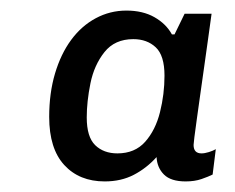

<svg xmlns="http://www.w3.org/2000/svg" viewBox="-20 -716 445 363"><path d="M178 -373Q130 -373 101.5 -404Q73 -435 73 -495Q73 -540 84 -577Q95 -614 114.5 -640.5Q134 -667 161 -681.5Q188 -696 219 -696Q250 -696 272 -683.5Q294 -671 305 -651H310L329 -690H380Q377 -669 373.5 -643Q370 -617 366 -589.5Q362 -562 358.5 -536.5Q355 -511 352 -490Q349 -469 347.5 -456.5Q346 -444 346 -442Q346 -426 361 -426Q367 -426 375 -428.5Q383 -431 388 -434L382 -386Q374 -382 361 -377.5Q348 -373 331 -373Q303 -373 290 -386Q277 -399 276 -419Q257 -398 233 -385.5Q209 -373 178 -373ZM202 -426Q235 -426 254.5 -448Q274 -470 282.5 -504Q291 -538 291 -573Q291 -611 274.5 -626.5Q258 -642 232 -642Q197 -642 177.5 -617.5Q158 -593 151 -558.5Q144 -524 144 -494Q144 -457 160 -441.5Q176 -426 202 -426Z"/></svg>

Font: Chivo Medium
Style: Italic
Weight: 500
Italic angle: -8.05°
Designer: Hector Gatti
Foundry: Omnibus-Type
Version: Version 2.002